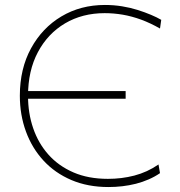

<svg xmlns="http://www.w3.org/2000/svg" viewBox="-20 -745 726 774"><path d="M417 9Q334 9 267.8 -19.2Q201.5 -47.5 155.2 -97.8Q109 -148 84.5 -215Q60 -282 60 -359Q60 -467.5 105 -550Q150 -632.5 227.5 -678.8Q305 -725 403 -725Q439 -725 472.5 -719.5Q506 -714 535.2 -704.8Q564.5 -695.5 588.8 -685.2Q613 -675 630 -665L625 -630Q586.5 -652 549 -665.8Q511.5 -679.5 474.8 -685.8Q438 -692 402 -692Q312 -692 242.2 -650.8Q172.5 -609.5 132.8 -534.8Q93 -460 93 -359V-358Q93 -288.5 113.8 -228Q134.5 -167.5 175.2 -121.8Q216 -76 276 -50Q336 -24 415 -24Q442 -24 468.8 -27.2Q495.5 -30.5 521.5 -37.2Q547.5 -44 572 -55.2Q596.5 -66.5 619 -82L625 -47Q604 -32.5 579.2 -21.8Q554.5 -11 527.8 -4.2Q501 2.5 473 5.8Q445 9 417 9ZM81.5 -347V-378H261.5Q333.5 -378 385.8 -378Q438 -378 486.5 -378V-347Q435 -347 383 -347Q331 -347 260.5 -347Z"/></svg>

Font: Commissioner Thin
Style: Regular
Weight: 100
Designer: Kostas Bartsokas
Foundry: Kostas Bartsokas
Version: Version 1.001;gftools[0.9.23]